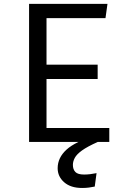

<svg xmlns="http://www.w3.org/2000/svg" viewBox="-20 -726 655 982"><path d="M217.9 -633.3V-395.4H479.5V-322.1H217.9V-71.3H539V0H128.7V-706.2H529.7L519.5 -633.3ZM466.7 -31.3 480 0Q427.2 23.6 399.7 43.3Q372.3 63.1 362.6 81.3Q352.8 99.5 352.8 117.4Q352.8 140.5 365.4 153.6Q377.9 166.7 410.3 166.7Q439 166.7 473.8 159.5L464.6 228.2Q449.2 231.3 434.6 233.3Q420 235.4 400 235.4Q341.5 235.4 308.2 206.2Q274.9 176.9 274.9 134.4Q274.9 80.5 320.3 39.2Q365.6 -2.1 466.7 -31.3Z"/></svg>

Font: FiraCode Nerd Font
Style: Regular
Weight: 400
Designer: Carrois Corporate, Edenspiekermann AG, Nikita Prokopov
Foundry: Carrois Corporate, Edenspiekermann AG, Nikita Prokopov
Version: Version 6.002;Nerd Fonts 2.2.2